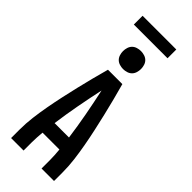

<svg xmlns="http://www.w3.org/2000/svg" viewBox="-354 -1169 1208 1208"><g transform="rotate(45 250.0 -564.5)"><path d="M59 0V-74Q59 -130 66 -186Q73 -242 83 -297Q93 -352 105 -407Q117 -462 130 -517Q143 -572 157 -626.5Q171 -681 186 -735H314Q329 -681 343 -626.5Q357 -572 370 -517Q383 -462 395 -407Q407 -352 417 -297Q427 -242 434 -186Q441 -130 441 -74V0H330V-74Q330 -96 328.5 -118.5Q327 -141 325 -164H175Q173 -141 171.5 -118.5Q170 -96 170 -74V0ZM186 -260H314Q302 -349 285.5 -437.5Q269 -526 250 -614Q231 -526 214.5 -437.5Q198 -349 186 -260ZM250 -805Q234 -805 218 -810Q202 -815 191 -826Q180 -837 175 -853Q170 -869 170 -885Q170 -901 175 -917Q180 -933 191 -944Q202 -955 218 -960Q234 -965 250 -965Q266 -965 282 -960Q298 -955 309 -944Q320 -933 325 -917Q330 -901 330 -885Q330 -869 325 -853Q320 -837 309 -826Q298 -815 282 -810Q266 -805 250 -805ZM100 -1051V-1129H400V-1051Z"/></g></svg>

Font: Iosevka Term Curly
Style: Bold
Weight: 700
Designer: Belleve Invis
Foundry: Belleve Invis
Version: Version 32.3.0